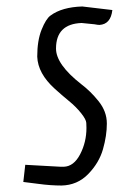

<svg xmlns="http://www.w3.org/2000/svg" viewBox="-20 -566 367 593"><path d="M58 -57 167 -51Q172 -51 177 -51Q208 -52 227.5 -89.5Q247 -127 247 -171Q247 -176 246.5 -186.5Q246 -197 230.5 -216.5Q215 -236 193 -254Q171 -272 149 -292Q97 -339 95 -391Q95 -441 108.5 -474.5Q122 -508 136 -518Q171 -544 234 -546L327 -535Q322 -491 287 -489Q282 -489 272 -491L232 -495Q153 -492 153 -416Q153 -367 231 -306Q260 -284 284 -254Q310 -222 310 -184.5Q310 -147 298 -105Q286 -63 252.5 -28.5Q219 6 170 7Q136 7 99.5 2Q63 -3 52 -4Z"/></svg>

Font: Economica
Style: Italic
Weight: 400
Designer: Vicente Lamonaca
Foundry: Vicente Lamonaca
Version: Version 1.100